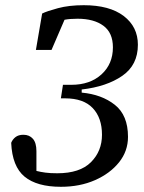

<svg xmlns="http://www.w3.org/2000/svg" viewBox="-20 -702 553 738"><path d="M214 16Q122 16 74.5 -23Q27 -62 23 -153Q28 -166 39.5 -175Q51 -184 70 -184Q93 -184 106.5 -168.5Q120 -153 120 -121V-45Q136 -41 154.5 -38.5Q173 -36 200 -36Q287 -36 329.5 -78.5Q372 -121 372 -184Q372 -249 336.5 -286.5Q301 -324 230 -324H214L222 -376H254Q326 -376 370 -416Q414 -456 414 -520Q414 -576 377.5 -603Q341 -630 278 -630Q263 -630 250.5 -629Q238 -628 228 -626L178 -510H118L142 -650Q160 -659 202.5 -670.5Q245 -682 302 -682Q401 -682 455.5 -640.5Q510 -599 510 -530Q510 -452 450 -410.5Q390 -369 294 -358V-346Q371 -339 421.5 -299Q472 -259 472 -176Q472 -121 437.5 -78Q403 -35 345 -9.5Q287 16 214 16Z"/></svg>

Font: Source Serif 4 Caption
Style: Italic
Weight: 400
Italic angle: -12°
Designer: Frank Grießhammer
Foundry: Adobe Systems Incorporated
Version: Version 4.004;hotconv 1.0.117;makeotfexe 2.5.65602